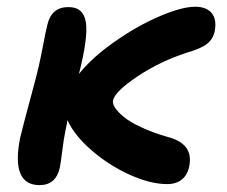

<svg xmlns="http://www.w3.org/2000/svg" viewBox="-20 -534 666 564"><path d="M96.2 9.8Q11.7 9.8 39.1 -128.9Q43.5 -148.9 83 -295.9Q95.2 -341.3 105 -393.1Q114.7 -444.8 119.1 -460.9Q130.9 -513.2 181.2 -513.2Q225.1 -513.2 232.2 -468.8Q239.3 -424.3 211.9 -316.9Q251.5 -366.2 318.6 -412.8Q385.7 -459.5 450.2 -486.8Q514.6 -514.2 553.2 -514.2Q586.4 -514.2 601.8 -495.6Q617.2 -477.1 610.8 -442.9Q606.4 -419.9 588.9 -405.8Q571.3 -391.6 530.8 -379.9Q450.2 -354 383.5 -309.3Q316.9 -264.6 312 -238.8Q310.1 -229.5 318.1 -217.3Q326.2 -205.1 343.8 -190.4Q361.3 -175.8 394.8 -160.2Q428.2 -144.5 472.2 -131.8Q548.8 -112.3 536.1 -46.9Q531.7 -21.5 514.9 -7.3Q498 6.8 471.2 6.8Q421.4 6.8 359.9 -21.2Q298.3 -49.3 248 -93.3Q197.8 -137.2 178.2 -181.2Q177.7 -174.8 172.9 -153.8Q167.5 -128.4 163.1 -92.5Q158.7 -56.6 155.8 -42Q144.5 9.8 96.2 9.8Z"/></svg>

Font: Shantell Sans Normal
Style: Italic
Weight: 600
Italic angle: -11.31°
Designer: Stephen Nixon, Anya Danilova, Shantell Martin
Foundry: Arrow Type
Version: Version 1.006;[559af2be0]